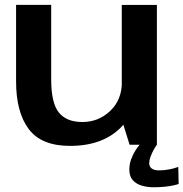

<svg xmlns="http://www.w3.org/2000/svg" viewBox="-20 -612 776 812"><path d="M528 0H643.5V-591H495V-106ZM196.5 -591.5H48V-268Q48 -137.5 101.5 -66.2Q155 5 276 5Q414 5 491.2 -73Q568.5 -151 568.5 -227L495.5 -265.5Q495.5 -190 446.2 -143Q397 -96 328 -96Q261.5 -96 229 -136Q196.5 -176 196.5 -276.5ZM630 180Q653.5 180 675.5 177.8Q697.5 175.5 713.5 172Q729.5 168.5 735.5 166L734 94Q727.5 96.5 714 100.2Q700.5 104 684 106.2Q667.5 108.5 653 108.5Q631 108.5 621 100.2Q611 92 611 78Q611 66.5 616.5 51.2Q622 36 630 21.5Q638 7 643.5 0H570.5Q563 8.5 552.5 24.8Q542 41 534.5 62Q527 83 527 105.5Q527 134 541.8 150.2Q556.5 166.5 580 173.2Q603.5 180 630 180Z"/></svg>

Font: Anybody SemiExpanded SemiBold
Style: Regular
Weight: 600
Width: 6
Designer: Tyler Finck
Foundry: Etcetera Type Company
Version: Version 1.113;gftools[0.9.25]